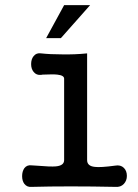

<svg xmlns="http://www.w3.org/2000/svg" viewBox="-20 -731 540 750"><path d="M230.5 -423.8V-105.5Q230.5 -84 198.2 -81.1Q178.7 -79.1 121.1 -84L104.5 -85Q85.9 -87.9 75.2 -74.2Q66.4 -61.5 66.4 -43Q66.4 -24.4 75.2 -12.7Q85.9 1 104.5 -1Q171.9 -2.9 255.9 -2.9Q340.8 -2.9 429.7 -1Q451.2 1 463.9 -12.7Q475.6 -25.4 475.6 -43.9Q475.6 -63.5 463.9 -75.2Q451.2 -87.9 429.7 -84Q372.1 -76.2 350.6 -79.1Q320.3 -82 320.3 -105.5V-522.5Q272.5 -517.6 222.7 -518.6Q174.8 -518.6 140.6 -522.5Q122.1 -525.4 111.3 -511.7Q101.6 -500 101.6 -480.5Q101.6 -461.9 111.3 -450.2Q122.1 -436.5 140.6 -438.5L146.5 -439.5Q188.5 -441.4 204.1 -439.5Q230.5 -436.5 230.5 -423.8ZM332 -710.9H230.5L160.2 -582H217.8Z"/></svg>

Font: GungsuhChe
Style: Regular
Weight: 400
Monospace: yes
Version: Version 2.21